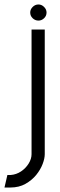

<svg xmlns="http://www.w3.org/2000/svg" viewBox="-62 -653 270 858"><path d="M-42 185 -29 129H-14Q11 127 32 113Q53 99 66 78Q79 57 79 36V-521H138V36Q138 55 128.5 80Q119 105 100 128.5Q81 152 52 168.5Q23 185 -16 185ZM110 -561Q95 -561 84 -571.5Q73 -582 73 -597Q73 -611 84 -622Q95 -633 110 -633Q124 -633 135 -622Q146 -611 146 -597Q146 -582 135 -571.5Q124 -561 110 -561Z"/></svg>

Font: Stick No Bills Light
Style: Regular
Weight: 300
Version: Version 2.000